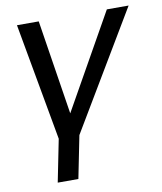

<svg xmlns="http://www.w3.org/2000/svg" viewBox="-80 -578 698 827"><g transform="rotate(-10 269.5 -164.0)"><path d="M50.3 -512.7H145.5L210.4 -99.1L443.4 -512.7H538.6L232.9 0L195.8 185.5H105.5L142.6 0Z"/></g></svg>

Font: Sansation
Style: Italic
Weight: 400
Designer: Bernd Montag
Version: Version 1.301